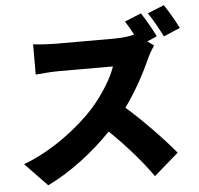

<svg xmlns="http://www.w3.org/2000/svg" viewBox="-62 -940 1123 1086"><g transform="rotate(-5 500.0 -397.5)"><path d="M987 -741C970 -775 934 -839 908 -877L814 -839C840 -801 873 -742 893 -701ZM797 -681 853 -705C838 -737 801 -803 775 -842L681 -804C696 -781 712 -753 726 -726C702 -719 659 -713 614 -713H280C251 -713 187 -716 152 -721V-549C180 -551 235 -557 280 -557H591C570 -493 516 -405 451 -331C362 -232 204 -109 42 -50L168 81C299 18 430 -83 535 -192C625 -105 710 -9 774 82L913 -39C858 -107 738 -234 641 -318C706 -408 759 -508 792 -582C803 -607 824 -642 833 -655Z"/></g></svg>

Font: Noto Sans T Chinese Black
Style: Bold
Weight: 900
Designer: Ryoko NISHIZUKA (kana & ideographs); Paul D. Hunt (Latin, Greek & Cyrillic); Wenlong ZHANG (bopomofo); Sandoll Communica
Foundry: Adobe Systems Incorporated
Version: Version 1.000;PS 1;hotconv 1.0.78;makeotf.lib2.5.61930